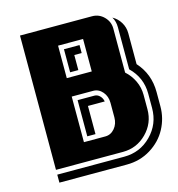

<svg xmlns="http://www.w3.org/2000/svg" viewBox="-105 -731 820 884"><g transform="rotate(-15 305.0 -289.5)"><path d="M609.9 -158.2Q609.9 -101.6 583.3 -51.8Q556.6 -2 505.6 29.5Q454.6 61 391.1 61H69.8V22.9H389.2Q464.8 22.9 517.8 -30.5Q570.8 -84 570.8 -160.2V-229Q570.8 -305.7 515.1 -359.9V-560.1Q515.1 -588.9 502 -609.9Q525.9 -596.7 540 -573.2Q554.2 -549.8 554.2 -521V-374Q609.9 -312.5 609.9 -226.1ZM548.8 -160.2Q548.8 -94.2 502 -47.1Q455.1 0 389.2 0H69.8V-640.1H413.1Q446.3 -640.1 469.7 -616.5Q493.2 -592.8 493.2 -560.1V-350.1Q519 -327.1 533.9 -295.7Q548.8 -264.2 548.8 -229ZM392.1 -164.1V-232.9Q392.1 -264.2 373.8 -285.6Q355.5 -307.1 329.1 -307.1H227.1V-89.8H329.1Q355.5 -89.8 373.8 -111.3Q392.1 -132.8 392.1 -164.1ZM346.2 -395V-549.8H227.1V-395ZM368.2 -246.1H367.2H288.1V-111.8H249V-284.2H329.1Q343.3 -284.2 354.2 -273.4Q365.2 -262.7 368.2 -246.1ZM323.2 -488.8H288.1V-417H249V-526.9H323.2Z"/></g></svg>

Font: Laconic
Style: Shadow
Weight: 900
Width: 6
Designer: Robby Woodard
Version: Version 1.000